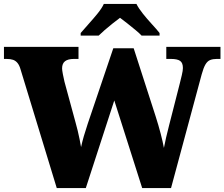

<svg xmlns="http://www.w3.org/2000/svg" viewBox="-26 -951 1135 971"><path d="M78 -600Q72 -621 62.5 -632.5Q53 -644 40 -648.5Q27 -653 7 -653H-6V-714H371V-653H348Q318 -653 303 -641.5Q288 -630 288 -605Q288 -597 292 -575.5Q296 -554 300 -538L356 -332Q362 -312 367 -290Q372 -268 376.5 -247Q381 -226 384 -207Q390 -235 398 -262.5Q406 -290 418 -326L547 -707H650L761 -363Q776 -316 786.5 -275.5Q797 -235 803 -203Q807 -225 814 -255.5Q821 -286 829.5 -318.5Q838 -351 845 -379L883 -528Q888 -548 893.5 -571Q899 -594 899 -607Q899 -633 885 -643Q871 -653 838 -653H815V-714H1089V-653H1070Q1051 -653 1037 -647.5Q1023 -642 1013 -625Q1003 -608 994 -575L839 0H693L552 -443L408 0H261ZM382 -784Q398 -803 421.5 -829Q445 -855 467 -882Q489 -909 499 -931H664Q675 -909 696.5 -882Q718 -855 742 -829Q766 -803 781 -784V-771H690Q680 -782 659.5 -799Q639 -816 617.5 -833Q596 -850 581 -861Q566 -850 544.5 -833Q523 -816 503.5 -799Q484 -782 473 -771H382Z"/></svg>

Font: Noto Serif Kannada Black
Style: Regular
Weight: 900
Version: Version 2.003